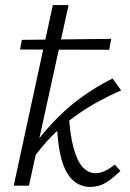

<svg xmlns="http://www.w3.org/2000/svg" viewBox="-20 -731 510 756"><path d="M34 0 188 -711H250L94 0ZM335 5Q297 5 268 -20.5Q239 -46 223 -101Q207 -156 204 -245L250 -291Q255 -202 269.5 -149Q284 -96 306 -72.5Q328 -49 356 -49Q372 -49 386.5 -55Q401 -61 413 -69Q425 -77 432 -83L454 -58Q426 -30 398 -12.5Q370 5 335 5ZM107 -102 83 -117Q132 -188 185 -245Q238 -302 297.5 -345.5Q357 -389 423 -422L457 -375Q413 -356 367 -331Q321 -306 275 -273Q229 -240 186.5 -197.5Q144 -155 107 -102ZM410 -535 59 -536 66 -574 418 -578Z"/></svg>

Font: Ysabeau
Style: Italic
Weight: 400
Italic angle: -12°
Designer: Christian Thalmann (Catharsis Fonts)
Version: Version 2.000;gftools[0.9.27.dev2+g8671c4b]